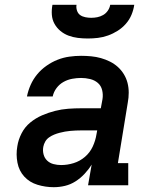

<svg xmlns="http://www.w3.org/2000/svg" viewBox="-20 -770 640 798"><path d="M203 8Q169 8 136 -2Q103 -12 81 -36Q59 -60 52.5 -94Q46 -128 52 -162Q56 -189 69.5 -215.5Q83 -242 105.5 -260.5Q128 -279 154.5 -290.5Q181 -302 208.5 -309Q236 -316 263.5 -318Q291 -320 318 -320H399L406 -358Q409 -377 404.5 -395.5Q400 -414 386.5 -425.5Q373 -437 354.5 -441.5Q336 -446 317 -446Q299 -446 280 -442.5Q261 -439 244 -429.5Q227 -420 215 -404Q203 -388 199 -369H92Q97 -394 107.5 -417.5Q118 -441 134.5 -461Q151 -481 173 -496.5Q195 -512 219 -521.5Q243 -531 268 -534.5Q293 -538 317 -538Q338 -538 359 -536Q380 -534 399.5 -528.5Q419 -523 437 -514Q455 -505 469.5 -492Q484 -479 494.5 -462Q505 -445 510 -425.5Q515 -406 515 -385Q515 -364 511 -343L470 -92H513V0H346L361 -86Q348 -65 331 -47Q314 -29 293.5 -16Q273 -3 250 2.5Q227 8 204 8Q204 8 204 8Q204 8 203 8ZM234 -84Q260 -84 286 -92Q312 -100 333 -118Q354 -136 365.5 -161Q377 -186 381 -212L384 -228H318Q306 -228 295 -227.5Q284 -227 272.5 -226Q261 -225 250 -223Q239 -221 227.5 -218Q216 -215 205 -210.5Q194 -206 184 -199Q174 -192 168 -181.5Q162 -171 160 -160Q157 -144 161 -128.5Q165 -113 176 -102.5Q187 -92 202.5 -88Q218 -84 234 -84ZM345 -610Q324 -610 303.5 -612.5Q283 -615 264.5 -622Q246 -629 231 -641.5Q216 -654 206.5 -671Q197 -688 195.5 -708.5Q194 -729 198 -750H298Q296 -738 300 -726Q304 -714 313 -707.5Q322 -701 334.5 -698.5Q347 -696 359 -696Q372 -696 384.5 -698.5Q397 -701 408.5 -707.5Q420 -714 428 -725.5Q436 -737 438 -750H538Q535 -729 526.5 -708.5Q518 -688 503 -671Q488 -654 469 -642Q450 -630 429 -622.5Q408 -615 387 -612.5Q366 -610 345 -610Z"/></svg>

Font: Iosevka Curly Slab SmBdExObl
Style: Regular
Weight: 600
Width: 7
Italic angle: -9°
Monospace: yes
Designer: Belleve Invis
Foundry: Belleve Invis
Version: Version 11.1.0; ttfautohint (v1.8.3)